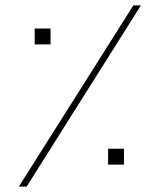

<svg xmlns="http://www.w3.org/2000/svg" viewBox="-20 -694 594 714"><path d="M476 -674 50 0H79L504 -674ZM109 -588V-529H168V-588ZM382 -141V-82H441V-141Z"/></svg>

Font: Noto Kufi Arabic Thin
Style: Regular
Weight: 100
Designer: Monotype Design Team, David Williams, Khaled Hosny
Foundry: Google LLC
Version: Version 2.109